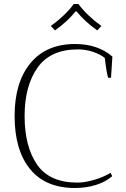

<svg xmlns="http://www.w3.org/2000/svg" viewBox="-20 -930 629 960"><path d="M234 -800Q306 -852 349 -910H372Q415 -852 487 -800L466 -778Q403 -823 363 -873H358Q318 -823 255 -778ZM53 -350Q53 -518 132 -614Q211 -710 356 -710Q414 -710 461 -693.5Q508 -677 542 -647L535 -541H521Q513 -563 504 -640Q484 -657 447.5 -670Q411 -683 369 -683Q232 -683 167.5 -591.5Q103 -500 103 -350Q103 -198 165 -107.5Q227 -17 367 -17Q402 -17 448.5 -30Q495 -43 533 -66L541 -49Q509 -21 460.5 -5.5Q412 10 355 10Q207 10 130 -85Q53 -180 53 -350Z"/></svg>

Font: Trirong ExtraLight
Style: Regular
Weight: 275
Designer: Katatrad Team
Foundry: CadsonDemak
Version: Version 1.001